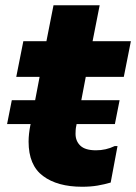

<svg xmlns="http://www.w3.org/2000/svg" viewBox="-20 -704 519 732"><path d="M293 8Q199 8 144 -33Q89 -74 89 -164Q89 -193 96 -228L97 -231H7L25 -322H114L131 -411H42L69 -547H157L184 -684H360L333 -547H479L452 -411H307L290 -322H436L418 -231H272L271 -225Q269 -217 268.5 -208.5Q268 -200 268 -194Q268 -166 286.5 -148.5Q305 -131 346 -131Q384 -131 417 -147H428L402 -8Q378 -1 352 3.5Q326 8 293 8Z"/></svg>

Font: Kufam
Style: Bold Italic
Weight: 700
Italic angle: -11°
Designer: Artur Schmal
Foundry: Original Type
Version: Version 1.301; ttfautohint (v1.8.3)